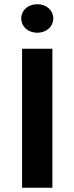

<svg xmlns="http://www.w3.org/2000/svg" viewBox="-20 -878 348 898"><path d="M229.2 -791.7C229.2 -828.3 199.2 -858.3 154.2 -858.3C109.2 -858.3 79.2 -828.3 79.2 -791.7C79.2 -755 109.2 -725 154.2 -725C199.2 -725 229.2 -755 229.2 -791.7ZM225 0V-650H83.3V0Z"/></svg>

Font: BoonHome
Style: Bold
Weight: 700
Designer: Sungsit Sawaiwan
Foundry: Sungsit Sawaiwan
Version: Version 0.2